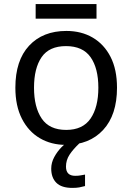

<svg xmlns="http://www.w3.org/2000/svg" viewBox="-20 -697 645 937"><path d="M551 -269Q551 -136 483.5 -63Q416 10 301 10Q230 10 174.5 -22.5Q119 -55 87 -117.5Q55 -180 55 -269Q55 -402 122 -474Q189 -546 304 -546Q377 -546 432.5 -513.5Q488 -481 519.5 -419.5Q551 -358 551 -269ZM146 -269Q146 -174 183.5 -118.5Q221 -63 303 -63Q384 -63 422 -118.5Q460 -174 460 -269Q460 -364 422 -418Q384 -472 302 -472Q220 -472 183 -418Q146 -364 146 -269ZM451 -677V-606H154V-677ZM302 116Q302 161 347 161Q364 161 375.5 158.5Q387 156 395 155V211Q381 215 367 217.5Q353 220 333 220Q280 220 255 195Q230 170 230 126Q230 97 244.5 70Q259 43 280.5 21Q302 -1 322 -15L370 0Q336 32 319 58.5Q302 85 302 116Z"/></svg>

Font: Go Noto Current
Style: Regular
Weight: 400
Designer: Monotype Design Team
Foundry: Monotype Imaging Inc.
Version: Version 2.007; ttfautohint (v1.8) -l 8 -r 50 -G 200 -x 14 -D